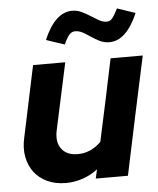

<svg xmlns="http://www.w3.org/2000/svg" viewBox="-53 -790 696 844"><g transform="rotate(-5 294.5 -368.0)"><path d="M28 0ZM247 -521Q231 -446 215 -372.5Q199 -299 183 -224Q173 -174 196 -144Q219 -114 267 -114Q325 -114 370 -159Q390 -250 409 -340Q428 -430 447 -521H589Q561 -390 533 -260.5Q505 -131 478 0H336Q338 -10 340.5 -20Q343 -30 345 -40Q314 -16 277.5 -4Q241 8 204 8Q158 8 122.5 -8.5Q87 -25 65 -54Q43 -83 35.5 -122.5Q28 -162 39 -209L105 -521ZM252 -599Q231 -606 211 -612.5Q191 -619 171 -626Q221 -744 297 -744Q319 -744 338.5 -734.5Q358 -725 376 -713.5Q394 -702 410.5 -692.5Q427 -683 445 -683Q459 -683 469 -695Q479 -707 494 -737Q514 -730 534 -723.5Q554 -717 574 -710Q523 -592 449 -592Q425 -592 406 -601.5Q387 -611 370 -622.5Q353 -634 336.5 -643.5Q320 -653 301 -653Q286 -653 274.5 -639Q263 -625 252 -599Z"/></g></svg>

Font: Rosa Sans
Style: Bold Italic
Weight: 700
Italic angle: -12°
Designer: Pentagram / MCKL
Foundry: Pentagram / MCKL
Version: Version 1.005;September 16, 2019;FontCreator 11.5.0.2425 64-